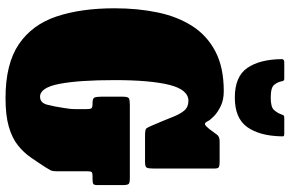

<svg xmlns="http://www.w3.org/2000/svg" viewBox="-197 -832 1049 695"><g transform="rotate(90 327.5 -484.5)"><path d="M358.5 -430H624.5Q641.5 -430 645.8 -425.8Q650 -421.5 650 -404V-313Q650 -300.5 645.8 -297.8Q641.5 -295 628.5 -295H618.5Q607 -295 603.5 -292.2Q600 -289.5 600 -278V-167Q600 -150 596.2 -142.8Q592.5 -135.5 586 -125.5Q568 -97.5 550 -71.5Q532 -45.5 506 -24.8Q480 -4 439 8Q398 20 335 20Q211 20 140 -28.2Q69 -76.5 39.5 -165Q10 -253.5 10 -375Q10 -458.5 25 -530.5Q40 -602.5 74.5 -656.2Q109 -710 166.8 -740Q224.5 -770 310 -770Q341.5 -770 364.5 -758.8Q387.5 -747.5 401.2 -733.8Q415 -720 418.5 -712.5Q424.5 -699.5 430.8 -702.2Q437 -705 446.5 -717L468 -746Q475 -755 491.5 -755H566.5Q579.5 -755 584.8 -752.2Q590 -749.5 590 -737V-514.5Q590 -498 587 -491.5Q584 -485 567.5 -485H469.5Q448 -485 444.2 -490.5Q440.5 -496 434.5 -510Q416 -553 404.5 -582.5Q393 -612 380.2 -627Q367.5 -642 345 -642Q304.5 -642 287.2 -573Q270 -504 270 -375Q270 -246 283.5 -175.5Q297 -105 330 -105Q352 -105 358.8 -130Q365.5 -155 371 -192Q372.5 -203.5 373.8 -212.2Q375 -221 375 -237V-272Q375 -286.5 372 -290.8Q369 -295 354.5 -295H352.5Q335.5 -295 332.8 -302.8Q330 -310.5 330 -326V-405Q330 -423 335.8 -426.5Q341.5 -430 358.5 -430ZM333 -810Q257.5 -810 226.2 -854.8Q195 -899.5 194 -979.5Q194 -989 205.5 -989H265Q273 -989 274 -981Q276.5 -966 286.5 -953Q296.5 -940 333 -940Q367.5 -940 377.8 -951.5Q388 -963 392.5 -974.5Q395 -981.5 396.8 -985.2Q398.5 -989 407.5 -989H463.5Q471.5 -989 472.8 -986.8Q474 -984.5 473.5 -977Q471.5 -898.5 439.5 -854.2Q407.5 -810 333 -810Z"/></g></svg>

Font: Besley* Condensed Fatface
Style: Regular
Weight: 900
Width: 3
Designer: Owen Earl
Foundry: indestructible type*
Version: Version 3.000; ttfautohint (v1.8.3)